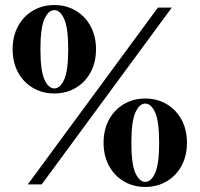

<svg xmlns="http://www.w3.org/2000/svg" viewBox="-20 -730 790 760"><path d="M30 -535Q30 -587 51.5 -626.5Q73 -666 110.5 -688Q148 -710 195 -710Q242 -710 279.5 -688Q317 -666 338.5 -626.5Q360 -587 360 -535Q360 -483 338.5 -443.5Q317 -404 279.5 -382Q242 -360 195 -360Q148 -360 110.5 -382Q73 -404 51.5 -443.5Q30 -483 30 -535ZM90 0 605 -700H660L145 0ZM250 -535Q250 -620 234 -655Q218 -690 195 -690Q172 -690 156 -655Q140 -620 140 -535Q140 -450 156 -415Q172 -380 195 -380Q218 -380 234 -415Q250 -450 250 -535ZM390 -165Q390 -217 411.5 -256.5Q433 -296 470.5 -318Q508 -340 555 -340Q602 -340 639.5 -318Q677 -296 698.5 -256.5Q720 -217 720 -165Q720 -113 698.5 -73.5Q677 -34 639.5 -12Q602 10 555 10Q508 10 470.5 -12Q433 -34 411.5 -73.5Q390 -113 390 -165ZM610 -165Q610 -250 594 -285Q578 -320 555 -320Q532 -320 516 -285Q500 -250 500 -165Q500 -80 516 -45Q532 -10 555 -10Q578 -10 594 -45Q610 -80 610 -165Z"/></svg>

Font: Yeseva One
Style: Regular
Weight: 400
Designer: Jovanny Lemonad
Foundry: Jovanny Lemonad
Version: Version 2.000